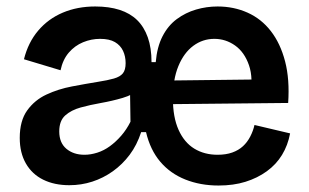

<svg xmlns="http://www.w3.org/2000/svg" viewBox="-20 -558 953 593"><path d="M194 14Q148 14 113.5 -3Q79 -20 60 -53Q41 -86 41 -132Q41 -185 64 -217Q87 -249 123.5 -266Q160 -283 202 -291Q244 -299 281 -305Q313 -310 332 -315.5Q351 -321 359.5 -331.5Q368 -342 368 -363Q368 -384 360 -401Q352 -418 335 -428Q318 -438 289 -438Q262 -438 236.5 -427.5Q211 -417 192.5 -395.5Q174 -374 167 -341L54 -375Q67 -427 98 -463.5Q129 -500 174 -519Q219 -538 274 -538Q317 -538 349.5 -527.5Q382 -517 403.5 -496Q425 -475 436.5 -442.5Q448 -410 448 -366H461Q465 -413 482 -446Q499 -479 526 -499Q553 -519 585.5 -528.5Q618 -538 652 -538Q702 -538 744.5 -519Q787 -500 816.5 -462Q846 -424 860.5 -368.5Q875 -313 870 -240L474 -236V-309L814 -313L752 -257Q763 -316 749 -356.5Q735 -397 706 -417.5Q677 -438 642 -438Q606 -438 577 -416.5Q548 -395 531 -354Q514 -313 514 -254Q514 -196 531.5 -157Q549 -118 580 -99Q611 -80 652 -80Q678 -80 697.5 -87Q717 -94 730.5 -106.5Q744 -119 753 -136.5Q762 -154 766 -172L876 -146Q869 -109 851 -79.5Q833 -50 804 -29Q775 -8 738 3.5Q701 15 655 15Q599 15 552.5 -3.5Q506 -22 475 -58.5Q444 -95 431 -150H416Q403 -110 380.5 -80Q358 -50 328.5 -29Q299 -8 265 3Q231 14 194 14ZM241 -80Q260 -80 280.5 -86.5Q301 -93 319.5 -106.5Q338 -120 354.5 -139Q371 -158 383 -182L381 -318L415 -285Q391 -265 358.5 -255.5Q326 -246 292 -240Q258 -234 229 -226Q200 -218 181.5 -201.5Q163 -185 163 -152Q163 -117 185 -98.5Q207 -80 241 -80Z"/></svg>

Font: Bricolage Grotesque 18pt SemiBold
Style: Regular
Weight: 600
Version: Version 1.001;gftools[0.9.33.dev8+g029e19f]